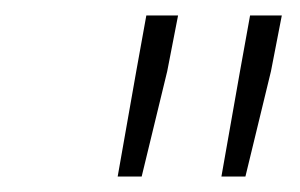

<svg xmlns="http://www.w3.org/2000/svg" viewBox="-20 -692 387 248"><path d="M132 -464 156 -600 169 -672H210L196 -600L163 -464ZM266 -464 290 -600 303 -672H344L330 -600L297 -464Z"/></svg>

Font: Source Sans 3 Light
Style: Italic
Weight: 300
Italic angle: -11°
Designer: Paul D. Hunt
Foundry: Adobe
Version: Version 3.046;hotconv 1.0.118;makeotfexe 2.5.65603